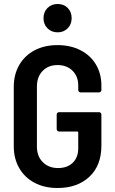

<svg xmlns="http://www.w3.org/2000/svg" viewBox="-20 -934 577 962"><path d="M49 -201V-499Q49 -561 76.5 -608.5Q104 -656 153.5 -682Q203 -708 268 -708Q333 -708 383 -682.5Q433 -657 460.5 -611Q488 -565 488 -506V-483Q488 -478 484.5 -474.5Q481 -471 476 -471H384Q379 -471 375.5 -474.5Q372 -478 372 -483V-506Q372 -551 343.5 -579.5Q315 -608 268 -608Q222 -608 193.5 -578.5Q165 -549 165 -501V-199Q165 -151 194.5 -121.5Q224 -92 271 -92Q317 -92 344.5 -118.5Q372 -145 372 -191V-270Q372 -275 367 -275H276Q271 -275 267.5 -278.5Q264 -282 264 -287V-360Q264 -365 267.5 -368.5Q271 -372 276 -372H476Q481 -372 484.5 -368.5Q488 -365 488 -360V-204Q488 -105 428 -48.5Q368 8 268 8Q203 8 153.5 -18Q104 -44 76.5 -91.5Q49 -139 49 -201ZM198 -843Q198 -874 218 -894Q238 -914 269 -914Q300 -914 319.5 -894Q339 -874 339 -843Q339 -812 319 -792Q299 -772 269 -772Q238 -772 218 -792Q198 -812 198 -843Z"/></svg>

Font: Barlow Semi Condensed SemiBold
Style: Regular
Weight: 600
Width: 4
Designer: Jeremy Tribby
Foundry: Tribby Type
Version: Version 1.408